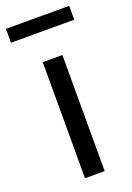

<svg xmlns="http://www.w3.org/2000/svg" viewBox="-153 -790 581 844"><g transform="rotate(-20 138.0 -368.0)"><path d="M92 0H184V-543H92ZM-10 -671H286V-736H-10Z"/></g></svg>

Font: Noto Sans Mono CJK HK
Style: Regular
Weight: 400
Designer: Ryoko NISHIZUKA 西塚涼子 (kana, bopomofo & ideographs); Paul D. Hunt (Latin, Greek & Cyrillic); Sandoll Communications 산돌커뮤니
Foundry: Adobe
Version: Version 2.004;hotconv 1.0.118;makeotfexe 2.5.65603